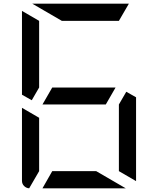

<svg xmlns="http://www.w3.org/2000/svg" viewBox="-20 -1020 856 1040"><path d="M210 -454 263 -546H606L553 -454ZM192 -546 152 -477 99 -507V-959V-961L192 -907ZM315 -907 155 -1000H676H678L624 -907ZM661 0H210L263 -93H501ZM138 0Q122 -1 110.5 -12.5Q99 -24 99 -41V-436L192 -382V-93ZM717 -493V-41V-39L624 -93V-454L664 -523Z"/></svg>

Font: DSEG7 Modern Mini
Style: Regular
Weight: 400
Designer: Keshikan(Twitter:@keshinomi_88pro)
Version: Version 0.46